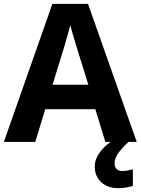

<svg xmlns="http://www.w3.org/2000/svg" viewBox="-20 -737 730 997"><path d="M527 0 475 -170H215L163 0H0L252 -717H437L690 0ZM387 -463Q382 -480 374 -506Q366 -532 358 -559Q350 -586 345 -606Q340 -586 331.5 -556.5Q323 -527 315.5 -500.5Q308 -474 304 -463L253 -297H439ZM575 111Q575 131 586 141Q597 151 614 151Q630 151 645 148Q660 145 670 142V229Q654 233 636 236.5Q618 240 594 240Q538 240 505 208.5Q472 177 472 128Q472 99 487 72Q502 45 526.5 22.5Q551 0 582 -17L647 0Q613 32 594 58.5Q575 85 575 111Z"/></svg>

Font: Noto Sans Hanifi Rohingya
Style: Regular
Weight: 400
Designer: Monotype Design Team and DaltonMaag
Foundry: Google LLC
Version: Version 2.101